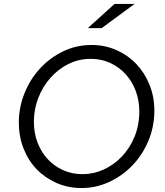

<svg xmlns="http://www.w3.org/2000/svg" viewBox="-20 -938 835 969"><path d="M75 0ZM759 -380Q759 -299 729 -227.5Q699 -156 648 -103Q597 -50 530.5 -19.5Q464 11 392 11Q324 11 266.5 -14Q209 -39 166 -83Q123 -127 99 -188Q75 -249 75 -320Q75 -396 103.5 -467Q132 -538 181.5 -592Q231 -646 298 -678.5Q365 -711 442 -711Q509 -711 567 -685.5Q625 -660 667.5 -615.5Q710 -571 734.5 -510.5Q759 -450 759 -380ZM683 -376Q683 -431 665 -479Q647 -527 614.5 -563Q582 -599 537 -620Q492 -641 438 -641Q377 -641 324.5 -614.5Q272 -588 233.5 -544Q195 -500 173 -443Q151 -386 151 -324Q151 -267 169.5 -218.5Q188 -170 221 -134.5Q254 -99 299 -79Q344 -59 397 -59Q452 -59 503.5 -82.5Q555 -106 595 -148Q635 -190 659 -248Q683 -306 683 -376ZM558 -918H659L493 -796H423Z"/></svg>

Font: Rosa Sans Light
Style: Italic
Weight: 300
Italic angle: -12°
Designer: Pentagram / MCKL
Foundry: Pentagram / MCKL
Version: Version 1.005;September 16, 2019;FontCreator 11.5.0.2425 64-